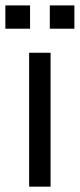

<svg xmlns="http://www.w3.org/2000/svg" viewBox="-39 -697 298 717"><path d="M69.8 0V-500H149.9V0ZM-19 -589.8V-676.8H73.2V-589.8ZM147 -589.8V-676.8H238.8V-589.8Z"/></svg>

Font: TASA Orbiter Deck
Style: Regular
Weight: 400
Designer: Weizhong Zhang
Version: Version 1.000;Glyphs 3.1.2 (3151)